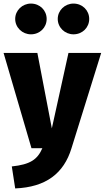

<svg xmlns="http://www.w3.org/2000/svg" viewBox="-30 -829 586 1074"><path d="M143 -809C95 -809 55 -771 55 -723C55 -675 95 -637 143 -637C193 -637 231 -675 231 -723C231 -771 193 -809 143 -809ZM381 -809C333 -809 293 -771 293 -723C293 -675 333 -637 381 -637C431 -637 469 -675 469 -723C469 -771 431 -809 381 -809ZM536 -533H353L260 -111L179 -533H-10L146 0H207C179 64 139 91 36 102L55 225C227 218 327 141 370 0Z"/></svg>

Font: Fira Sans ExtraBold
Style: Regular
Weight: 800
Designer: bBox Type GmbH & Carrois Corporate GbR & Edenspiekermann AG
Foundry: bBox Type GmbH & Carrois Corporate GbR & Edenspiekermann AG
Version: Version 4.300;PS 004.300;hotconv 1.0.88;makeotf.lib2.5.64775